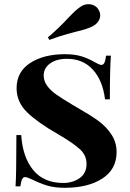

<svg xmlns="http://www.w3.org/2000/svg" viewBox="-20 -880 618 914"><path d="M429 -585Q440 -579 448.5 -575Q457 -571 463 -571Q472 -571 477 -581.5Q482 -592 485 -615H508Q503 -555 503 -407H480Q469 -497 422 -548.5Q375 -600 299 -600Q249 -600 218.5 -578Q188 -556 188 -521Q188 -494 204.5 -471.5Q221 -449 248 -430Q275 -411 327 -380L349 -367Q409 -333 447 -305.5Q485 -278 510 -240.5Q535 -203 535 -156Q535 -74 467 -30Q399 14 288 14Q240 14 205 3.5Q170 -7 134 -25Q109 -37 99 -37Q90 -37 85 -26.5Q80 -16 77 7H54Q58 -49 58 -237H81Q88 -131 138.5 -70Q189 -9 281 -9Q326 -9 359 -32Q392 -55 392 -100Q392 -140 361 -169Q330 -198 255 -242Q160 -296 109.5 -345Q59 -394 59 -460Q59 -538 123.5 -580Q188 -622 289 -622Q335 -622 367.5 -612Q400 -602 429 -585ZM401 -860Q417 -860 430.5 -852.5Q444 -845 451 -830Q457 -820 457 -807Q457 -792 448 -778.5Q439 -765 423 -756Q408 -748 388 -741.5Q368 -735 345 -730Q338 -728 300.5 -718Q263 -708 215 -690L208 -702Q257 -743 307 -797Q329 -820 342 -831.5Q355 -843 370 -852Q384 -860 401 -860Z"/></svg>

Font: Playfair Display SC
Style: Bold
Weight: 700
Designer: Claus Eggers Sørensen
Foundry: Claus Eggers Sørensen
Version: Version 1.200; ttfautohint (v1.6)